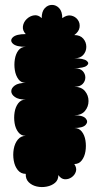

<svg xmlns="http://www.w3.org/2000/svg" viewBox="-20 -744 408 783"><path d="M85 -35Q65 -35 52.5 -50.5Q40 -66 36 -89.5Q32 -113 36 -136Q40 -159 52.5 -174.5Q65 -190 85 -190Q66 -190 54.5 -205Q43 -220 39.5 -242Q36 -264 39.5 -286Q43 -308 54.5 -323Q66 -338 85 -338Q55 -338 40.5 -348.5Q26 -359 26 -372Q26 -385 40.5 -395.5Q55 -406 85 -406Q66 -406 55 -421Q44 -436 40.5 -458Q37 -480 40.5 -502Q44 -524 55 -538.5Q66 -553 85 -553Q46 -553 32.5 -566Q19 -579 32.5 -592Q46 -605 85 -605Q71 -620 73.5 -637Q76 -654 89 -666.5Q102 -679 119 -681.5Q136 -684 150 -670Q150 -697 162.5 -710.5Q175 -724 192 -724Q209 -724 221.5 -710.5Q234 -697 234 -670Q253 -684 270 -680.5Q287 -677 297 -663.5Q307 -650 304.5 -632.5Q302 -615 283 -601Q307 -601 319.5 -586.5Q332 -572 332 -553Q332 -534 319.5 -520Q307 -506 283 -506Q321 -506 333.5 -496Q346 -486 333.5 -476Q321 -466 283 -466Q306 -466 317 -454.5Q328 -443 328 -428Q328 -413 317 -401.5Q306 -390 283 -390Q312 -390 326.5 -372.5Q341 -355 341 -332Q341 -309 326.5 -291.5Q312 -274 283 -274Q318 -274 329.5 -261Q341 -248 329.5 -235Q318 -222 283 -222Q302 -222 313.5 -207.5Q325 -193 328.5 -171Q332 -149 328.5 -127Q325 -105 313.5 -90Q302 -75 283 -75Q294 -59 289.5 -44.5Q285 -30 272 -21Q259 -12 244 -13Q229 -14 218 -30Q218 -10 204.5 1.5Q191 13 170.5 17Q150 21 130 16.5Q110 12 97 -1Q84 -14 85 -35Z"/></svg>

Font: Rubik Bubbles
Style: Regular
Weight: 400
Designer: Hubert and Fischer, NaN
Foundry: Hubert and Fischer, NaN
Version: Version 2.200